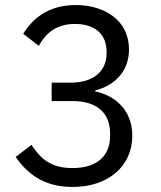

<svg xmlns="http://www.w3.org/2000/svg" viewBox="-20 -730 640 762"><path d="M261 -402H185V-329H267C365 -329 417 -282 417 -200V-192C417 -110 365 -63 267 -63C182 -63 141 -100 105 -155L42 -107C85 -47 147 12 268 12C410 12 505 -71 505 -191C505 -296 433 -352 358 -367V-371C432 -390 492 -444 492 -534C492 -647 398 -710 280 -710C168 -710 107 -652 72 -596L134 -548C163 -601 206 -635 278 -635C352 -635 403 -598 403 -525V-518C403 -451 355 -402 261 -402Z"/></svg>

Font: Braiins Sans
Style: Regular
Weight: 400
Designer: Mike Abbink, Paul van der Laan, Pieter van Rosmalen, Jiri Chlebus, Lubos Buracinsky
Foundry: Bold Monday, Sudetype
Version: Version 1.000;hotconv 1.0.109;makeotfexe 2.5.65596